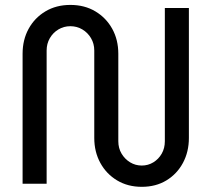

<svg xmlns="http://www.w3.org/2000/svg" viewBox="-20 -732 843 765"><path d="M544.8 12.4Q489.2 12.4 446.4 -13.3Q403.6 -39 379.6 -83.1Q355.6 -127.2 355.6 -182.2V-530.8Q355.6 -558 342.6 -580Q329.6 -602 308 -614.8Q286.4 -627.6 260.4 -627.6Q234.4 -627.6 212.9 -614.8Q191.4 -602 178.6 -580Q165.8 -558 165.8 -530.8V0H70V-517.8Q70 -573.4 94 -617.2Q118 -661 161 -686.7Q204 -712.4 260.4 -712.4Q317 -712.4 360 -686.7Q403 -661 427.2 -617.2Q451.4 -573.4 451.4 -517.8V-169.2Q451.4 -141.6 464.4 -119.8Q477.4 -98 498.5 -85.2Q519.6 -72.4 544.8 -72.4Q570 -72.4 591 -85.2Q612 -98 624.4 -119.8Q636.8 -141.6 636.8 -169.2V-700H732.6V-182.2Q732.6 -127.2 709 -83.1Q685.4 -39 643.2 -13.3Q601 12.4 544.8 12.4Z"/></svg>

Font: MuseoModerno Thin
Style: Regular
Weight: 100
Designer: Pablo Cosgaya, Héctor Gatti, Marcela Romero, and the Authors of The MuseoModerno Project.
Foundry: Omnibus-Type Team
Version: Version 1.003